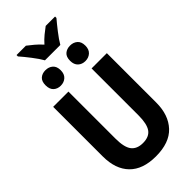

<svg xmlns="http://www.w3.org/2000/svg" viewBox="-345 -1207 1290 1290"><g transform="rotate(-45 300.0 -562.0)"><path d="M373 -974Q392 -1007 425.5 -1050Q459 -1093 483 -1121V-1134H394Q372 -1118 347.5 -1098Q323 -1078 299 -1051Q276 -1077 251.5 -1097.5Q227 -1118 206 -1134H117V-1121Q142 -1093 175.5 -1049.5Q209 -1006 227 -974ZM255 -852Q255 -889 234 -907Q213 -925 182 -925Q151 -925 131 -907.5Q111 -890 111 -852Q111 -815 131 -796.5Q151 -778 182 -778Q213 -778 234 -797Q255 -816 255 -852ZM489 -852Q489 -889 468 -907Q447 -925 416 -925Q385 -925 364.5 -907.5Q344 -890 344 -852Q344 -816 364.5 -797Q385 -778 416 -778Q447 -778 468 -797Q489 -816 489 -852ZM555 -244V-714H410V-269Q410 -187 384.5 -151Q359 -115 300 -115Q244 -115 217 -149.5Q190 -184 190 -268V-714H45V-243Q45 -122 109.5 -56Q174 10 298 10Q427 10 491 -58.5Q555 -127 555 -244Z"/></g></svg>

Font: Noto Sans Mono UI
Style: Bold
Weight: 700
Designer: Monotype Design team
Foundry: Monotype Imaging Inc.
Version: 1.000